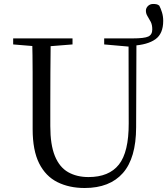

<svg xmlns="http://www.w3.org/2000/svg" viewBox="-20 -919 837 955"><path d="M401.2 16.1Q323.9 16.1 265.4 -13.2Q206.9 -42.4 174.6 -106.7Q142.4 -171.1 142.4 -276.5V-391Q142.4 -475.8 142.3 -560.2Q142.2 -644.6 140 -728H232.2Q231.2 -645.4 230.7 -561.2Q230.2 -477 230.2 -391V-291.5Q230.2 -198.9 253 -143.1Q275.8 -87.3 318.7 -62.8Q361.7 -38.3 420.2 -38.3Q522.2 -38.3 571.4 -100.5Q620.6 -162.6 620.2 -305.7L619.4 -728H658.7L657.1 -285.6Q656.7 -132.5 591.2 -58.2Q525.7 16.1 401.2 16.1ZM639.3 -691.7V-728Q698.1 -728 717.8 -737.4Q737.4 -746.8 737.4 -772.6Q737.4 -795.6 729.7 -810.5Q721.9 -825.5 713.8 -838.3Q705.7 -851.2 705.7 -865.8Q705.7 -878.9 715.9 -889.1Q726.2 -899.3 741.7 -899.3Q750.6 -899.3 758 -897.9Q765.3 -896.5 772.2 -891Q779.4 -877.6 785.6 -857.8Q791.8 -838 791.8 -815.3Q791.8 -751.3 752.9 -723.7Q714 -696 639.3 -691.7ZM45.5 -698V-728H340.7V-698L201.1 -686.9H179.8ZM498.2 -698V-728H642V-686.7H626.2Z"/></svg>

Font: Noto Serif SC ExtraLight
Style: Regular
Weight: 200
Designer: Ryoko NISHIZUKA 西塚涼子 (kana & ideographs); Frank Grießhammer (Latin, Greek & Cyrillic); Wenlong ZHANG 张文龙 (bopomofo); San
Foundry: Adobe
Version: Version 2.002-H1;hotconv 1.1.0;makeotfexe 2.6.0